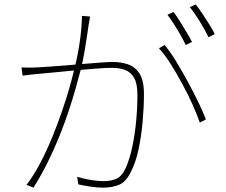

<svg xmlns="http://www.w3.org/2000/svg" viewBox="-20 -847 1040 883"><path d="M394 -771Q393 -763 391.5 -754.5Q390 -746 388 -735Q386 -722 381 -687.5Q376 -653 369 -611.5Q362 -570 353 -533Q342 -491 328 -441Q314 -391 295.5 -335.5Q277 -280 253.5 -221.5Q230 -163 200.5 -103Q171 -43 134 16L102 3Q135 -40 164.5 -96Q194 -152 219 -213Q244 -274 264.5 -333.5Q285 -393 299.5 -444Q314 -495 322 -531Q336 -583 346 -649Q356 -715 357 -774ZM737 -640Q761 -612 788 -568Q815 -524 842 -474.5Q869 -425 891.5 -378.5Q914 -332 927 -298L899 -283Q887 -318 866 -365Q845 -412 818.5 -461Q792 -510 764.5 -553.5Q737 -597 711 -625ZM79 -537Q99 -536 115 -536Q131 -536 151 -537Q172 -538 207.5 -540.5Q243 -543 285.5 -546.5Q328 -550 369.5 -553.5Q411 -557 445.5 -559.5Q480 -562 498 -562Q535 -562 567.5 -551.5Q600 -541 621 -509.5Q642 -478 642 -415Q642 -355 636 -287.5Q630 -220 617 -159.5Q604 -99 583 -59Q561 -11 528.5 2.5Q496 16 455 16Q427 16 394.5 11Q362 6 340 1L335 -34Q358 -27 380.5 -22.5Q403 -18 423 -16Q443 -14 458 -14Q488 -14 513.5 -24Q539 -34 558 -74Q576 -114 588 -170Q600 -226 606 -288.5Q612 -351 612 -410Q612 -462 597 -488.5Q582 -515 556 -525Q530 -535 497 -535Q469 -535 422 -531.5Q375 -528 322 -523Q269 -518 223.5 -513.5Q178 -509 153 -507Q140 -506 120 -503.5Q100 -501 84 -499ZM778 -792Q791 -775 806 -751Q821 -727 836.5 -701.5Q852 -676 863 -654L834 -640Q825 -660 810.5 -685.5Q796 -711 780 -736Q764 -761 750 -779ZM880 -827Q894 -809 910.5 -784.5Q927 -760 942.5 -735Q958 -710 968 -690L939 -676Q922 -710 899 -748Q876 -786 853 -814Z"/></svg>

Font: Noto Sans TC
Style: Regular
Weight: 100
Designer: Ryoko NISHIZUKA 西塚涼子 (kana, bopomofo & ideographs); Paul D. Hunt (Latin, Greek & Cyrillic); Sandoll Communications 산돌커뮤니
Foundry: Adobe
Version: Version 2.004;hotconv 1.0.118;makeotfexe 2.5.65603